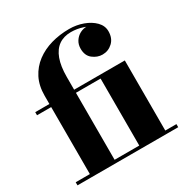

<svg xmlns="http://www.w3.org/2000/svg" viewBox="-173 -902 1010 1045"><g transform="rotate(-30 332.0 -380.0)"><path d="M105.5 0V-511.5Q105.5 -574.5 129.2 -621Q153 -667.5 194.2 -698.5Q235.5 -729.5 289 -744.8Q342.5 -760 402 -760Q447.5 -760 488.8 -745Q530 -730 556 -703.5Q582 -677 582 -642.5Q582 -598.5 555 -573.2Q528 -548 491.5 -548Q459 -548 431 -569.8Q403 -591.5 403 -635Q403 -662 416 -682Q429 -702 449.2 -712.8Q469.5 -723.5 491.5 -723.5Q525.5 -723.5 553.2 -701.2Q581 -679 581 -642.5H562Q562 -672.5 537.8 -694.2Q513.5 -716 476.8 -728.2Q440 -740.5 402 -740.5Q357 -740.5 325.5 -718.5Q294 -696.5 277.5 -651.8Q261 -607 261 -540V0ZM16.5 0V-19.5H649.5V0ZM416 0V-440.5H16.5V-460H579.5V0Z"/></g></svg>

Font: Bodoni Moda 11pt ExtraBold
Style: Regular
Weight: 800
Designer: Owen Earl
Foundry: indestructible type
Version: Version 2.004